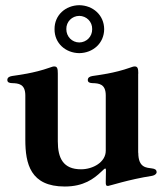

<svg xmlns="http://www.w3.org/2000/svg" viewBox="-20 -693 616 728"><path d="M225.5 14.2C297.6 14.2 335.9 -15.3 364 -41.9L373.6 -50.8C379.3 -55.8 381.4 -55.4 381.7 -47.9C381.7 -32 381.4 -15.6 381 -2.8C380.7 8.9 382.5 12.1 389.6 12.1C394.2 12.1 467.7 -12.4 556.8 -26.3C567.8 -28.1 573.9 -35.2 573.9 -39.4C573.9 -50.1 566.8 -52.9 556.8 -54.3C536.2 -57.5 504.3 -55.8 504.3 -114H503.9V-413.7L504.3 -414.1C504.3 -433.2 502.1 -441.1 490.8 -441.1C485.8 -441.1 481.5 -439.3 474.1 -436.8C412.3 -414.8 353 -408.4 330.6 -404.8C319.6 -403.1 312.9 -398.4 312.9 -389.9C312.9 -380.7 320 -378.2 330.6 -377.8C354.8 -377.1 380.7 -375 381 -332V-121.4C381 -78.1 332.4 -51.1 287.3 -51.1C219.8 -51.1 199.2 -93 199.2 -157V-414.1C199.2 -433.2 197.1 -441.1 185.7 -441.1C180.8 -441.1 176.5 -439.3 169 -436.8C107.2 -414.8 47.9 -408.4 25.6 -404.8C14.6 -403.1 7.8 -398.4 7.8 -389.9C7.8 -380.7 14.9 -378.2 25.6 -377.8C49.7 -377.1 75.6 -375 76 -332V-163.4C76 -72.1 95.2 14.2 225.5 14.2ZM186.8 -582.4C186.4 -528.8 228.7 -492.2 280.5 -491.5C332.4 -492.2 374.6 -528.8 375 -582.4C374.6 -636 332.4 -672.6 280.5 -673.3C228.7 -672.6 186.4 -636 186.8 -582.4ZM231.5 -582.4C230.8 -610.8 253.2 -632.5 280.5 -632.8C307.9 -632.5 330.3 -610.8 329.5 -582.4C329.9 -554 307.9 -532.3 280.5 -532C253.2 -532.3 231.5 -554 231.5 -582.4Z"/></svg>

Font: Margiela Serif Semibold
Style: Regular
Weight: 600
Designer: Andreas Faust, Stefan Endress
Version: Version 1.002;FEAKit 1.0